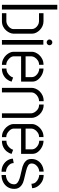

<svg xmlns="http://www.w3.org/2000/svg" viewBox="824 -1566 747 2434"><g transform="rotate(90 1197.0 -348.5)"><path d="M147 0V-56H248Q271 -56 294 -69Q317 -82 332.5 -102.5Q348 -123 348 -146V-381Q348 -403 333.5 -423.5Q319 -444 296.5 -457Q274 -470 248 -470H147V-527H249Q282 -527 310.5 -514Q339 -501 360 -480Q381 -459 393.5 -434.5Q406 -410 406 -385V-144Q406 -126 396 -101.5Q386 -77 366.5 -54Q347 -31 317 -15.5Q287 0 247 0ZM40 0V-702H100V0Z M487 0V-525H546V0ZM517 -567Q502 -567 491 -577.5Q480 -588 480 -603Q480 -618 491 -628.5Q502 -639 517 -639Q531 -639 542 -628.5Q553 -618 553 -603Q553 -588 542 -577.5Q531 -567 517 -567Z M802 0Q762 0 730.5 -15.5Q699 -31 678 -54Q657 -77 646.5 -101Q636 -125 636 -144V-385Q636 -403 646.5 -427Q657 -451 678 -474Q699 -497 730 -512Q761 -527 801 -527V-471Q770 -471 746 -455Q722 -439 708 -417Q694 -395 694 -377V-300H957V-377Q957 -404 941 -425.5Q925 -447 900 -460Q875 -473 848 -473V-527Q887 -527 925 -508Q963 -489 988.5 -457.5Q1014 -426 1014 -386V-243H694V-144Q694 -128 708.5 -107.5Q723 -87 748 -71Q773 -55 802 -55ZM848 0V-57Q881 -57 904.5 -71.5Q928 -86 943 -105.5Q958 -125 962 -142L1015 -122Q1006 -90 984 -62Q962 -34 927.5 -17Q893 0 848 0Z M1093 -377Q1093 -401 1104 -427.5Q1115 -454 1136.5 -477Q1158 -500 1189.5 -514.5Q1221 -529 1262 -529V-471Q1234 -471 1208.5 -457Q1183 -443 1167 -420.5Q1151 -398 1151 -372V0H1093ZM1416 -372Q1416 -390 1403 -413Q1390 -436 1365.5 -453.5Q1341 -471 1305 -471V-529Q1346 -529 1377.5 -514.5Q1409 -500 1430.5 -476.5Q1452 -453 1463 -426.5Q1474 -400 1474 -377V0H1416Z M1718 0Q1678 0 1646.5 -15.5Q1615 -31 1594 -54Q1573 -77 1562.5 -101Q1552 -125 1552 -144V-385Q1552 -403 1562.5 -427Q1573 -451 1594 -474Q1615 -497 1646 -512Q1677 -527 1717 -527V-471Q1686 -471 1662 -455Q1638 -439 1624 -417Q1610 -395 1610 -377V-300H1873V-377Q1873 -404 1857 -425.5Q1841 -447 1816 -460Q1791 -473 1764 -473V-527Q1803 -527 1841 -508Q1879 -489 1904.5 -457.5Q1930 -426 1930 -386V-243H1610V-144Q1610 -128 1624.5 -107.5Q1639 -87 1664 -71Q1689 -55 1718 -55ZM1764 0V-57Q1797 -57 1820.5 -71.5Q1844 -86 1859 -105.5Q1874 -125 1878 -142L1931 -122Q1922 -90 1900 -62Q1878 -34 1843.5 -17Q1809 0 1764 0Z M2198 5V-50Q2222 -50 2250 -61.5Q2278 -73 2297 -97Q2316 -121 2316 -156Q2316 -180 2296 -196.5Q2276 -213 2243.5 -223.5Q2211 -234 2171.5 -242Q2132 -250 2093 -261Q2077 -266 2054 -277.5Q2031 -289 2013 -311.5Q1995 -334 1995 -373Q1995 -415 2011 -445Q2027 -475 2051.5 -493.5Q2076 -512 2103.5 -520.5Q2131 -529 2155 -529V-473Q2132 -473 2108 -460.5Q2084 -448 2068 -426Q2052 -404 2052 -375Q2052 -348 2076.5 -332.5Q2101 -317 2147.5 -306Q2194 -295 2262 -278Q2276 -275 2294.5 -267.5Q2313 -260 2331.5 -246Q2350 -232 2362 -210.5Q2374 -189 2374 -157Q2374 -108 2350.5 -71.5Q2327 -35 2287 -15Q2247 5 2198 5ZM2157 5Q2105 5 2068 -17Q2031 -39 2011 -72.5Q1991 -106 1991 -139L2047 -149Q2047 -120 2064.5 -98Q2082 -76 2107.5 -63.5Q2133 -51 2157 -51ZM2309 -374Q2309 -408 2288.5 -430Q2268 -452 2241.5 -462.5Q2215 -473 2197 -473V-529Q2247 -529 2284.5 -506.5Q2322 -484 2343.5 -450.5Q2365 -417 2365 -383Z"/></g></svg>

Font: Stick No Bills Light
Style: Regular
Weight: 300
Version: Version 2.000